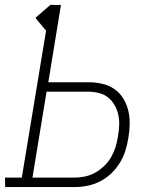

<svg xmlns="http://www.w3.org/2000/svg" viewBox="-36 -755 656 775"><path d="M-15 0 -16 -38H52L150 -631L107 -683L167 -735H210L159 -423H321Q349 -423 376 -417Q403 -411 425 -396Q447 -381 461 -358.5Q475 -336 481.5 -309.5Q488 -283 487.5 -254.5Q487 -226 482 -198Q478 -172 470 -146.5Q462 -121 447.5 -97.5Q433 -74 412.5 -54.5Q392 -35 367 -22.5Q342 -10 316 -5Q290 0 264 0ZM95 -38H264Q285 -38 306.5 -42.5Q328 -47 348 -58Q368 -69 385 -85.5Q402 -102 413 -121.5Q424 -141 430.5 -162Q437 -183 440 -204Q444 -226 445 -248.5Q446 -271 441.5 -291.5Q437 -312 426.5 -330.5Q416 -349 400.5 -361.5Q385 -374 363.5 -379.5Q342 -385 320 -385H152Z"/></svg>

Font: Iosevka Etoile Extralight
Style: Italic
Weight: 200
Italic angle: -9°
Designer: Belleve Invis
Foundry: Belleve Invis
Version: Version 22.1.2; ttfautohint (v1.8.4)